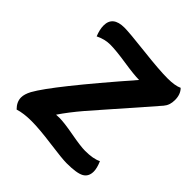

<svg xmlns="http://www.w3.org/2000/svg" viewBox="-182 -803 950 950"><g transform="rotate(45 293.0 -328.5)"><path d="M154 -667Q188 -667 306 -653.5Q424 -640 481 -640Q534 -640 561 -653Q584 -630 584 -590Q584 -554 564 -531L306 -236Q254 -175 219 -123Q226 -124 242 -124Q275 -124 345.5 -111Q416 -98 447 -98Q504 -98 535 -114Q550 -80 550 -56Q550 -20 523 -5Q496 10 425 10Q394 10 302 -2.5Q210 -15 156 -15Q101 -15 63 -3Q36 -30 36 -61Q36 -84 52 -114Q106 -211 388 -535Q353 -535 278 -546.5Q203 -558 164 -558Q125 -558 87 -539Q73 -574 73 -601Q73 -667 154 -667Z"/></g></svg>

Font: Overlock Black
Style: Italic
Weight: 900
Designer: Dario Muhafara
Foundry: Dario Manuel Muhafara
Version: Version 1.002